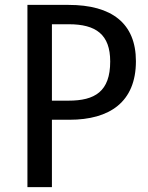

<svg xmlns="http://www.w3.org/2000/svg" viewBox="-20 -764 605 784"><path d="M260 -744H92V0H192V-275H264C427 -275 535 -347 535 -514C535 -669 436 -744 260 -744ZM260 -353H192V-665H261C372 -665 430 -623 430 -513C430 -390 367 -353 260 -353Z"/></svg>

Font: Glow Sans SC Condensed Medium
Style: Regular
Weight: 600
Width: 3
Designer: Ryoko NISHIZUKA (kana, bopomofo & ideographs); Paul D. Hunt (Latin, Greek & Cyrillic); Sandoll Communications, Soo-young
Version: Version 0.93